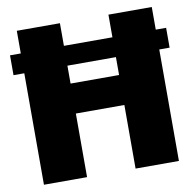

<svg xmlns="http://www.w3.org/2000/svg" viewBox="-80 -770 892 877"><g transform="rotate(-10 366.5 -332.0)"><path d="M4 -492V-584H54V-689H254V-584H479V-689H680V-584H728V-492H680V25H479V-270H254V25H54V-492ZM254 -409H479V-492H254Z"/></g></svg>

Font: BM Euljiro oraeorae
Style: Regular
Weight: 400
Designer: Bongjin Kim; Bomjun Kim; Myungsoo Han; Hyesun Chae; Mikyoung Jeong; Wujin Sim; Minjae Kang; Suwha Jang;
Foundry: Sandoll Inc.
Version: Version 1.000;hotconv 1.0.109;makeexe 2.5.65596